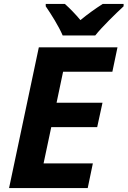

<svg xmlns="http://www.w3.org/2000/svg" viewBox="-20 -954 647 974"><path d="M298 -774H463C498 -818 567 -885 607 -922V-934H501C462 -909 427 -884 388 -852C365 -880 332 -914 309 -934H212V-922C239 -883 278 -821 298 -774ZM26 0H425L451 -125H201L240 -309H473L500 -433H267L300 -590H550L576 -714H177Z"/></svg>

Font: Noto Sans
Style: Bold Italic
Weight: 700
Italic angle: -12°
Designer: Monotype Design Team
Foundry: Monotype Imaging Inc.
Version: Version 2.013